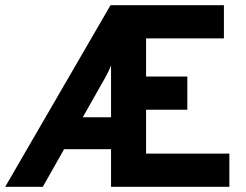

<svg xmlns="http://www.w3.org/2000/svg" viewBox="-45 -720 949 740"><path d="M-25 0H120L202 -145H383V0H839V-128H518V-297H677V-425H518V-572H818V-700H381ZM274 -268 359 -418C369 -436 377 -452 383 -468V-268Z"/></svg>

Font: Overpass ExtraBold
Style: Regular
Weight: 800
Designer: Delve Withrington, Thomas Jockin
Foundry: Delve Fonts
Version: Version 3.000;DELV;Overpass